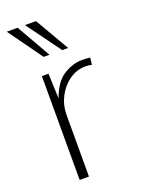

<svg xmlns="http://www.w3.org/2000/svg" viewBox="-149 -851 674 918"><g transform="rotate(-20 188.5 -392.5)"><path d="M91.8 0V-528.3H125.5L130.4 -400.9Q157.7 -477.5 204.3 -506.3Q251 -535.2 298.3 -535.2Q311 -535.2 321.5 -534.4Q332 -533.7 339.4 -532.7L335 -497.1Q328.6 -499 319.8 -500Q311 -501 304.7 -501Q258.3 -501 220.7 -474.4Q183.1 -447.8 161.1 -405Q139.2 -362.3 139.2 -313.5V0ZM131.3 -611.8 6.8 -785.2H62L161.1 -611.8ZM226.1 -611.8 99.1 -785.2H155.3L255.9 -611.8Z"/></g></svg>

Font: Comme Thin
Style: Regular
Weight: 250
Version: Version 1.000;gftools[0.9.27]